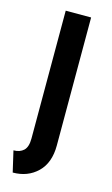

<svg xmlns="http://www.w3.org/2000/svg" viewBox="-103 -458 418 715"><g transform="rotate(15 106.0 -100.5)"><path d="M23.6 216.7 4.9 136.1Q29.2 136.1 43.8 122.6Q58.3 109 58.3 76.4V-416.7H156.2V77.1Q156.2 143.8 118.8 180.2Q81.2 216.7 23.6 216.7Z"/></g></svg>

Font: Afacad Flux Medium
Style: Regular
Weight: 500
Designer: Kristian Moeller
Foundry: Dicotype
Version: Version 1.100